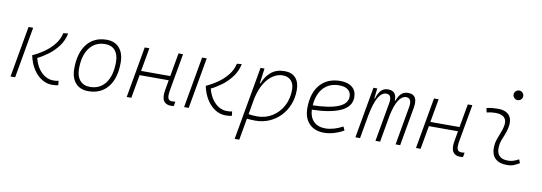

<svg xmlns="http://www.w3.org/2000/svg" viewBox="-67 -1217 5407 1915"><g transform="rotate(10 2636.5 -259.0)"><path d="M462.9 9.8Q411.1 9.8 362.3 -19.3Q313.5 -48.3 275.6 -105.2Q237.8 -162.1 219.2 -246.1Q279.8 -273.4 335.7 -312.5Q391.6 -351.6 432.4 -402.8Q473.1 -454.1 487.3 -517.1L535.6 -522Q520.5 -449.2 478.3 -392.3Q436 -335.4 381.1 -294.4Q326.2 -253.4 273.4 -228Q291.5 -160.6 323 -118.2Q354.5 -75.7 392.3 -55.4Q430.2 -35.2 466.8 -35.2Q484.4 -35.2 498.3 -36.1Q512.2 -37.1 522.9 -40.5L527.8 2.4Q514.6 6.8 498 8.3Q481.4 9.8 462.9 9.8ZM43.5 0 134.8 -517.6H181.6L90.3 0Z M831.1 9.8Q748.5 9.8 702.1 -42.5Q655.8 -94.7 655.8 -187.5Q655.8 -347.7 727.3 -437.5Q798.8 -527.3 925.8 -527.3Q1008.8 -527.3 1055.2 -474.1Q1101.6 -420.9 1101.6 -325.2Q1101.6 -167.5 1030 -78.9Q958.5 9.8 831.1 9.8ZM840.8 -35.2Q941.4 -35.2 998 -111.3Q1054.7 -187.5 1054.7 -323.7Q1054.7 -398.4 1019.3 -440.4Q983.9 -482.4 919.9 -482.4Q817.9 -482.4 760.3 -406Q702.6 -329.6 702.6 -193.8Q702.6 -119.1 739.3 -77.1Q775.9 -35.2 840.8 -35.2Z M1220.2 0 1311.5 -517.6H1358.4L1316.4 -280.8H1611.8L1653.8 -517.6H1699.7L1633.3 -141.6Q1623.5 -85.9 1632.1 -60.5Q1640.6 -35.2 1674.8 -35.2Q1689 -35.2 1706.1 -37.6L1697.8 8.3Q1684.1 9.8 1668.5 9.8Q1616.2 9.8 1594.5 -25.6Q1572.8 -61 1586.4 -136.7L1604 -236.8H1309.1L1267.1 0Z M2220.7 9.8Q2168.9 9.8 2120.1 -19.3Q2071.3 -48.3 2033.4 -105.2Q1995.6 -162.1 1977.1 -246.1Q2037.6 -273.4 2093.5 -312.5Q2149.4 -351.6 2190.2 -402.8Q2231 -454.1 2245.1 -517.1L2293.5 -522Q2278.3 -449.2 2236.1 -392.3Q2193.8 -335.4 2138.9 -294.4Q2084 -253.4 2031.2 -228Q2049.3 -160.6 2080.8 -118.2Q2112.3 -75.7 2150.1 -55.4Q2188 -35.2 2224.6 -35.2Q2242.2 -35.2 2256.1 -36.1Q2270 -37.1 2280.8 -40.5L2285.6 2.4Q2272.5 6.8 2255.9 8.3Q2239.3 9.8 2220.7 9.8ZM1801.3 0 1892.6 -517.6H1939.5L1848.1 0Z M2399.9 224.6H2353L2393.1 -0.5Q2392.6 -0.5 2392.1 -0.5L2393.1 -1.5L2484.4 -517.6H2524.4L2505.9 -375.5L2503.9 -365.7H2511.2Q2537.6 -437.5 2591.1 -482.4Q2644.5 -527.3 2729.5 -527.3Q2800.8 -527.3 2839.8 -484.1Q2878.9 -440.9 2878.9 -361.3Q2878.9 -282.2 2852.1 -214.6Q2825.2 -147 2777.1 -96.7Q2729 -46.4 2664.3 -18.3Q2599.6 9.8 2523.4 9.8Q2502 9.8 2481 8.5Q2460 7.3 2438.5 5.4ZM2447.3 -42.5Q2481.4 -35.2 2534.2 -35.2Q2619.1 -35.2 2686.5 -77.4Q2753.9 -119.6 2793 -192.4Q2832 -265.1 2832 -356.4Q2832 -416.5 2801.3 -449.5Q2770.5 -482.4 2714.8 -482.4Q2668.9 -482.4 2622.1 -453.9Q2575.2 -425.3 2536.6 -364.7Q2498 -304.2 2476.1 -208Z M3224.6 -35.2Q3265.1 -35.2 3311.3 -48.3Q3357.4 -61.5 3400.4 -85.4L3417.5 -47.9Q3371.6 -21 3319.8 -5.6Q3268.1 9.8 3220.2 9.8Q3123 9.8 3068.4 -46.9Q3013.7 -103.5 3013.7 -204.6Q3013.7 -356.4 3087.6 -441.9Q3161.6 -527.3 3293.5 -527.3Q3370.1 -527.3 3413.1 -491.2Q3456.1 -455.1 3456.1 -390.6Q3456.1 -294.9 3351.8 -247.3Q3247.6 -199.7 3060.5 -195.8Q3064 -120.1 3106.9 -77.6Q3149.9 -35.2 3224.6 -35.2ZM3062 -240.2Q3230 -244.1 3319.6 -280.5Q3409.2 -316.9 3409.2 -389.2Q3409.2 -432.6 3377.9 -457.5Q3346.7 -482.4 3289.6 -482.4Q3189.5 -482.4 3129.9 -418.5Q3070.3 -354.5 3062 -240.2Z M3666.5 -517.6 3654.8 -414.6H3661.1Q3677.2 -470.2 3704.6 -498.8Q3731.9 -527.3 3775.9 -527.3Q3863.3 -527.3 3859.9 -429.2H3866.2Q3883.3 -477.5 3909.9 -502.4Q3936.5 -527.3 3980.5 -527.3Q4082.5 -527.3 4058.6 -390.6L3989.7 0H3943.4L4011.7 -389.6Q4020 -435.5 4008.3 -459Q3996.6 -482.4 3968.3 -482.4Q3878.4 -482.4 3835 -274.4L3786.6 0H3739.7L3808.6 -389.6Q3825.7 -482.4 3765.1 -482.4Q3672.4 -482.4 3626.5 -242.7V-244.6L3583.5 0H3536.6L3627.9 -517.6Z M4149.9 0 4241.2 -517.6H4288.1L4246.1 -280.8H4541.5L4583.5 -517.6H4629.4L4563 -141.6Q4553.2 -85.9 4561.8 -60.5Q4570.3 -35.2 4604.5 -35.2Q4618.7 -35.2 4635.7 -37.6L4627.4 8.3Q4613.8 9.8 4598.1 9.8Q4545.9 9.8 4524.2 -25.6Q4502.4 -61 4516.1 -136.7L4533.7 -236.8H4238.8L4196.8 0Z M5182.6 -66.9 5197.8 -31.2Q5170.9 -14.2 5141.4 -2.2Q5111.8 9.8 5073.2 9.8Q4990.7 9.8 4950.2 -31.7Q4909.7 -73.2 4914.6 -153.3Q4917 -189.9 4928.7 -224.4Q4940.4 -258.8 4954.1 -291.5Q4967.8 -324.2 4975.1 -355Q4991.2 -417.5 4964.1 -450Q4937 -482.4 4872.1 -482.4Q4825.7 -482.4 4782.7 -471.2L4772.5 -513.7Q4801.3 -522 4830.1 -524.7Q4858.9 -527.3 4887.7 -527.3Q4970.7 -527.3 5006.1 -480.7Q5041.5 -434.1 5019.5 -345.2Q5011.2 -310.5 4998.3 -280.5Q4985.4 -250.5 4974.6 -221.2Q4963.9 -191.9 4961.4 -157.7Q4953.1 -35.2 5072.8 -35.2Q5103.5 -35.2 5127 -42.5Q5150.4 -49.8 5182.6 -66.9ZM5064.9 -646Q5044.9 -646 5030.5 -660.2Q5016.1 -674.3 5016.1 -694.3Q5016.1 -714.4 5030.5 -728.8Q5044.9 -743.2 5064.9 -743.2Q5085 -743.2 5099.4 -728.8Q5113.8 -714.4 5113.8 -694.3Q5113.8 -674.3 5099.4 -660.2Q5085 -646 5064.9 -646Z"/></g></svg>

Font: Cascadia Code ExtraLight
Style: Italic
Weight: 200
Italic angle: -10°
Monospace: yes
Designer: Aaron Bell
Foundry: Saja Typeworks
Version: Version 2404.023; ttfautohint (v1.8.4)